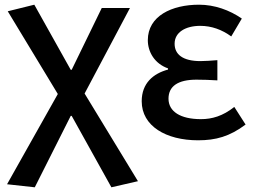

<svg xmlns="http://www.w3.org/2000/svg" viewBox="-20 -584 1087 817"><path d="M128 213 281 -91H285L454 213L567 187L340 -186L533 -550H413L285 -287H281L126 -564L13 -536L226 -184L10 200Z M823 13C898 13 957 -3 1025 -54L977 -129C928 -90 882 -77 835 -77C747 -77 697 -110 697 -164C697 -217 737 -245 816 -245C844 -245 873 -244 905 -242V-328C878 -326 855 -324 833 -324C757 -324 723 -353 723 -398C723 -447 770 -474 832 -474C880 -474 924 -458 964 -429L1009 -505C957 -541 893 -564 827 -564C711 -564 609 -516 609 -413C609 -363 638 -313 695 -293V-288C632 -271 583 -230 583 -153C583 -48 686 13 823 13Z"/></svg>

Font: Genne Gothic Medium
Style: Regular
Weight: 500
Designer: Ryoko NISHIZUKA (kana & ideographs); Paul D. Hunt (Latin, Greek & Cyrillic); Wenlong ZHANG (bopomofo); Sandoll Communica
Foundry: Adobe Systems Incorporated
Version: Version 1.004;PS 1.004;hotconv 16.6.51;makeotf.lib2.5.65220